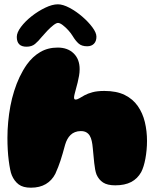

<svg xmlns="http://www.w3.org/2000/svg" viewBox="-20 -847 747 892"><path d="M123.5 25Q87 25 66.8 9.8Q46.5 -5.5 35 -32.5Q30.5 -43 27 -60.8Q23.5 -78.5 20.5 -101.8Q17.5 -125 16 -151.5Q14.5 -178 14.5 -206.5Q14.5 -243 18 -280.5Q21.5 -318 28.2 -354Q35 -390 45.8 -424.2Q56.5 -458.5 71.2 -489.5Q86 -520.5 104.5 -547Q131.5 -584.5 167 -605.2Q202.5 -626 248 -626Q294.5 -626 322.2 -599Q350 -572 350 -525.5Q350 -510.5 347.2 -494.8Q344.5 -479 340.8 -464Q337 -449 333.2 -435.2Q329.5 -421.5 326.8 -410.8Q324 -400 324 -393.5Q324 -384.5 331 -384.5Q339 -384.5 348.8 -390.5Q358.5 -396.5 373 -404.5Q387.5 -412.5 409.8 -418.5Q432 -424.5 465 -424.5Q521.5 -424.5 559.5 -405.8Q597.5 -387 620.2 -354.2Q643 -321.5 653 -279.8Q663 -238 663 -192Q663 -171 661 -150Q659 -129 655.5 -110Q652 -91 647 -75Q642 -59 636 -47.5Q619 -17 589.5 -1.5Q560 14 515.5 14Q479 14 459 1Q439 -12 428.5 -36Q424.5 -46.5 422 -60Q419.5 -73.5 417.8 -89.5Q416 -105.5 414.5 -123.2Q413 -141 411 -159.5Q409.5 -177.5 406.2 -192Q403 -206.5 397 -216.5Q391 -226.5 381 -232.2Q371 -238 355.5 -238Q340.5 -238 328.5 -233.2Q316.5 -228.5 307.8 -220Q299 -211.5 292.8 -200Q286.5 -188.5 282.5 -174.5Q276.5 -152 271.2 -134Q266 -116 261 -100.8Q256 -85.5 250.2 -70.8Q244.5 -56 237 -39.5Q221 -8.5 192.8 8.2Q164.5 25 123.5 25ZM103 -630Q58 -630 58 -675.5Q58 -696 77.5 -722Q97 -748 127.2 -771.8Q157.5 -795.5 190.2 -811.2Q223 -827 249 -827Q272 -827 302.8 -810.8Q333.5 -794.5 362 -770Q390.5 -745.5 409.2 -720.2Q428 -695 428 -676.5Q428 -655.5 416.5 -643.8Q405 -632 385 -632Q359.5 -632 345.2 -644.8Q331 -657.5 318 -679Q310 -692.5 297 -706.8Q284 -721 271 -730.8Q258 -740.5 249.5 -740.5Q241.5 -740.5 227.8 -729.8Q214 -719 199.5 -703.8Q185 -688.5 174 -675.5Q158 -655.5 142.8 -642.8Q127.5 -630 103 -630Z"/></svg>

Font: Gluten ExtraBold
Style: Regular
Weight: 800
Designer: Tyler Finck
Foundry: Etcetera Type Company
Version: Version 1.300